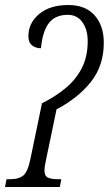

<svg xmlns="http://www.w3.org/2000/svg" viewBox="-22 -744 433 764"><path d="M-2 0 4 -31H21Q52 -31 70 -45Q88 -59 99 -111L145 -333Q197 -359 238 -392.5Q279 -426 303 -472Q327 -518 327 -580Q327 -626 306 -655.5Q285 -685 248 -685Q197 -685 172 -651.5Q147 -618 141 -552Q120 -552 105.5 -563.5Q91 -575 91 -600Q91 -652 133.5 -688Q176 -724 250 -724Q318 -724 354.5 -683Q391 -642 391 -574Q391 -483 340 -418.5Q289 -354 203 -309L162 -112Q155 -81 155 -66Q155 -44 168.5 -37.5Q182 -31 206 -31H222L216 0Z"/></svg>

Font: Noto Serif ExtraCondensed Light
Style: Italic
Weight: 300
Width: 2
Italic angle: -12°
Designer: Monotype Design Team
Foundry: Monotype Imaging Inc.
Version: Version 2.014; ttfautohint (v1.8.4.7-5d5b)